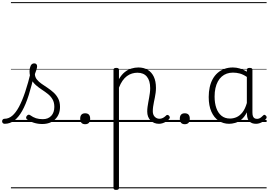

<svg xmlns="http://www.w3.org/2000/svg" viewBox="-104 -1161 2557 1827"><path d="M-59 17Q-72 17 -78 9.5Q-84 2 -84 -7Q-84 -16 -78 -23.5Q-72 -31 -60 -31Q-21 -31 12.5 -59.5Q46 -88 76.5 -144.5Q107 -201 135.5 -286Q164 -371 191 -483L226 -474Q199 -350 170 -258Q141 -166 106.5 -105Q72 -44 31 -13.5Q-10 17 -59 17ZM298 19Q256 19 218 7Q180 -5 151 -27Q145 -33 144.5 -41.5Q144 -50 152 -59Q159 -68 166.5 -69.5Q174 -71 183 -65Q211 -45 238.5 -36Q266 -27 303 -27Q354 -27 383.5 -58.5Q413 -90 413 -144Q413 -186 396 -215.5Q379 -245 352 -266.5Q325 -288 295 -307.5Q265 -327 238 -350.5Q211 -374 194 -406Q177 -438 177 -485Q177 -511 187.5 -534.5Q198 -558 222 -558Q235 -558 242 -550.5Q249 -543 249 -530Q249 -519 243.5 -499.5Q238 -480 228 -456Q229 -427 247 -404.5Q265 -382 292 -363.5Q319 -345 349 -325Q379 -305 406 -280.5Q433 -256 450 -223Q467 -190 467 -144Q467 -71 421 -26Q375 19 298 19ZM0 621H550V631H0ZM0 -20H550V0H0ZM0 -505H550V-500H0ZM0 -1141H550V-1131H0Z M706 21Q683 21 671 7.5Q659 -6 659 -31Q659 -57 671 -70Q683 -83 706 -83Q730 -83 742 -70Q754 -57 754 -31Q754 -6 742 7.5Q730 21 706 21ZM550 621H863V631H550ZM550 -20H863V0H550ZM550 -505H863V-500H550ZM550 -1141H863V-1131H550Z M1001 646Q988 646 982 641.5Q976 637 976 627V-496Q976 -506 982.5 -510.5Q989 -515 1002 -515Q1016 -515 1022 -510.5Q1028 -506 1028 -496V-408Q1052 -450 1082.5 -474.5Q1113 -499 1146.5 -509Q1180 -519 1213 -519Q1264 -519 1301.5 -496.5Q1339 -474 1359.5 -431Q1380 -388 1380 -325Q1380 -301 1377 -278Q1374 -255 1369.5 -233Q1365 -211 1360.5 -189Q1356 -167 1353 -145.5Q1350 -124 1350 -102Q1350 -69 1368.5 -50Q1387 -31 1413 -31Q1423 -31 1433.5 -34Q1444 -37 1455 -44Q1466 -51 1477 -62Q1483 -68 1490 -67.5Q1497 -67 1504 -60Q1510 -54 1511.5 -46.5Q1513 -39 1508 -32Q1497 -17 1480 -6Q1463 5 1444.5 11Q1426 17 1409 17Q1360 17 1328.5 -15Q1297 -47 1297 -100Q1297 -122 1300 -144Q1303 -166 1307 -187.5Q1311 -209 1315 -231.5Q1319 -254 1322 -276.5Q1325 -299 1325 -322Q1325 -393 1294 -431Q1263 -469 1204 -469Q1178 -469 1152.5 -461.5Q1127 -454 1104 -437Q1081 -420 1062 -393Q1043 -366 1028 -327V627Q1028 637 1021.5 641.5Q1015 646 1001 646ZM863 621H1498V631H863ZM863 -20H1498V0H863ZM863 -505H1498V-500H863ZM863 -1141H1498V-1131H863Z M1654 21Q1631 21 1619 7.5Q1607 -6 1607 -31Q1607 -57 1619 -70Q1631 -83 1654 -83Q1678 -83 1690 -70Q1702 -57 1702 -31Q1702 -6 1690 7.5Q1678 21 1654 21ZM1498 621H1811V631H1498ZM1498 -20H1811V0H1498ZM1498 -505H1811V-500H1498ZM1498 -1141H1811V-1131H1498Z M2076 17Q2021 17 1977 -12Q1933 -41 1907.5 -98Q1882 -155 1882 -238Q1882 -288 1891.5 -331Q1901 -374 1920 -408.5Q1939 -443 1967 -467.5Q1995 -492 2031.5 -505.5Q2068 -519 2112 -519Q2146 -519 2179 -509Q2212 -499 2245 -479V-495Q2245 -506 2251.5 -510.5Q2258 -515 2272 -515Q2286 -515 2292 -510.5Q2298 -506 2298 -496V-91Q2298 -70 2302.5 -56.5Q2307 -43 2317 -36.5Q2327 -30 2342 -30Q2352 -30 2361.5 -33.5Q2371 -37 2380.5 -44.5Q2390 -52 2401 -63Q2406 -69 2412.5 -68.5Q2419 -68 2425 -61Q2432 -55 2433 -48Q2434 -41 2430 -34Q2419 -19 2403 -7.5Q2387 4 2369 10.5Q2351 17 2333 17Q2312 17 2296.5 11.5Q2281 6 2269.5 -5.5Q2258 -17 2252.5 -33.5Q2247 -50 2246 -72Q2246 -76 2245.5 -81.5Q2245 -87 2245 -92Q2222 -47 2193 -23.5Q2164 0 2133.5 8.5Q2103 17 2076 17ZM1938 -242Q1938 -180 1954.5 -133Q1971 -86 2003.5 -59.5Q2036 -33 2085 -33Q2117 -33 2147.5 -46.5Q2178 -60 2203.5 -92.5Q2229 -125 2245 -181V-429Q2210 -453 2178 -461.5Q2146 -470 2113 -470Q2081 -470 2054 -460.5Q2027 -451 2005.5 -432Q1984 -413 1969 -385.5Q1954 -358 1946 -322Q1938 -286 1938 -242ZM1811 621H2433V631H1811ZM1811 -20H2433V0H1811ZM1811 -505H2433V-500H1811ZM1811 -1141H2433V-1131H1811Z"/></svg>

Font: Playwrite BR Guides
Style: Regular
Weight: 400
Designer: Veronika Burian, José Scaglione
Foundry: TypeTogether
Version: Version 1.003